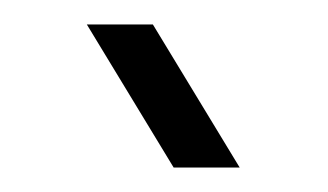

<svg xmlns="http://www.w3.org/2000/svg" viewBox="-20 -788 268 157"><path d="M51 -768H105L176 -651H122Z"/></svg>

Font: Big Shoulders Display Medium
Style: Regular
Weight: 500
Designer: Patric King
Foundry: XO Type Co
Version: Version 1.000; ttfautohint (v1.8.2)